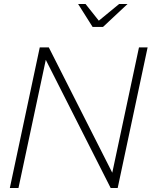

<svg xmlns="http://www.w3.org/2000/svg" viewBox="-20 -936 755 956"><path d="M29 0 178 -700H223L539 -76L672 -700H715L566 0H531L208 -638L72 0ZM441 -802 369 -916H406L472 -833L573 -916H615L493 -802Z"/></svg>

Font: Red Hat Display
Style: Italic
Weight: 300
Italic angle: -12°
Designer: Pentagram, MCKL
Foundry: Pentagram, MCKL
Version: Version 1.023